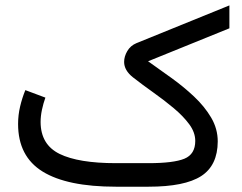

<svg xmlns="http://www.w3.org/2000/svg" viewBox="-20 -705 915 725"><path d="M541 0H417.5Q233.9 0 141.1 -57.1Q48.3 -114.3 48.3 -236.8Q48.3 -270.5 55.9 -302.7Q63.5 -335 75.7 -364.7L151.4 -336.4Q143.6 -314.9 138.4 -290.5Q133.3 -266.1 133.3 -244.1Q133.8 -158.7 205.1 -123.8Q276.4 -88.9 417.5 -88.9H540.5Q635.3 -88.9 676.3 -105.7Q717.3 -122.6 717.3 -172.9Q717.3 -205.1 694.6 -235.8Q671.9 -266.6 636 -296.6Q600.1 -326.7 559.1 -355.7Q518.1 -384.8 481.9 -413.1Q448.7 -439.5 448.7 -471.2Q448.7 -491.7 460.7 -512.2Q472.7 -532.7 495.1 -542L846.2 -684.6V-598.1L539.1 -473.6Q581.1 -443.8 627 -410.9Q672.9 -377.9 712.6 -340.6Q752.4 -303.2 777.3 -261Q802.2 -218.8 802.2 -170.9Q801.8 -80.1 739.5 -40Q677.2 0 541 0Z"/></svg>

Font: Vazirmatn RD
Style: Regular
Weight: 400
Designer: Saber Rastikerdar
Foundry: Saber Rastikerdar
Version: Version 32.102